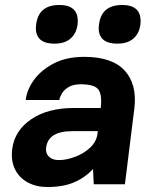

<svg xmlns="http://www.w3.org/2000/svg" viewBox="-20 -739 593 770"><path d="M125 -640Q134 -719 218 -719Q300 -719 291 -640Q286 -604 262.5 -584Q239 -564 199 -564Q156 -564 138 -584Q120 -604 125 -640ZM377 -640Q386 -719 470 -719Q552 -719 543 -640Q538 -604 514.5 -584Q491 -564 451 -564Q408 -564 390 -584Q372 -604 377 -640ZM170 11Q126 11 92 -7Q58 -25 40.5 -59.5Q23 -94 29 -142Q39 -216 105.5 -261Q172 -306 277 -306H384Q390 -359 374.5 -380Q359 -401 303 -401Q273 -401 254.5 -389.5Q236 -378 227.5 -363Q219 -348 218 -338H83Q88 -380 117 -419.5Q146 -459 196.5 -485Q247 -511 317 -511Q430 -511 480 -456Q530 -401 519 -306L481 0H356L353 -61Q320 -26 276.5 -7.5Q233 11 170 11ZM216 -97Q246 -97 281 -110Q316 -123 341.5 -147Q367 -171 371 -203L372 -213H270Q173 -213 165 -147Q162 -125 176 -111Q190 -97 216 -97Z"/></svg>

Font: Haskoy ExtraBold
Style: Italic
Weight: 800
Designer: Ertekin Erdin
Foundry: Ertekin Erdin
Version: Version 2.000; ttfautohint (v1.8.4.7-5d5b)